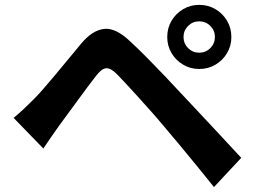

<svg xmlns="http://www.w3.org/2000/svg" viewBox="-20 -762 1040 777"><path d="M722.7 -612.2Q722.7 -586 741.3 -567.3Q760 -548.7 786.2 -548.7Q812.6 -548.7 831.1 -567.3Q849.7 -586 849.7 -612.2Q849.7 -638.6 831.1 -657.1Q812.6 -675.7 786.2 -675.7Q760 -675.7 741.3 -657.1Q722.7 -638.6 722.7 -612.2ZM656.8 -612.2Q656.8 -648.6 674.2 -678Q691.7 -707.4 721.1 -724.9Q750.5 -742.3 786.2 -742.3Q822.6 -742.3 852 -724.9Q881.4 -707.4 898.9 -678Q916.3 -648.6 916.3 -612.2Q916.3 -576.5 898.9 -547.1Q881.4 -517.7 852 -500.3Q822.6 -482.8 786.2 -482.8Q750.5 -482.8 721.1 -500.3Q691.7 -517.7 674.2 -547.1Q656.8 -576.5 656.8 -612.2ZM35.1 -284.9Q57.6 -303.6 76 -320.9Q94.5 -338.2 117.5 -361.2Q135 -378.6 156.9 -404.1Q178.9 -429.5 204.7 -460.2Q230.5 -490.9 257.2 -523.6Q283.9 -556.3 309.6 -586.8Q354 -639.5 401 -645Q447.9 -650.5 506 -595.2Q540 -564 575.6 -527.8Q611.1 -491.7 645.6 -455.7Q680.1 -419.7 709.6 -387.4Q743.6 -351.6 786.3 -305.8Q829 -260 873.7 -212.2Q918.3 -164.5 956.3 -123.2L845.9 -5Q812.8 -46.9 775 -92.7Q737.3 -138.5 701.1 -182.3Q664.9 -226.2 635.4 -260.3Q613.6 -286.4 587.3 -315.8Q560.9 -345.2 535.2 -373.9Q509.4 -402.6 487.4 -425.9Q465.4 -449.2 452.1 -463Q427.5 -487.2 409.6 -485.8Q391.8 -484.4 370.4 -457.2Q355.6 -438.4 336 -412.1Q316.4 -385.9 295.4 -357.1Q274.3 -328.4 254.5 -301.3Q234.7 -274.2 219.6 -253.9Q202.7 -230.4 185.6 -205.4Q168.5 -180.5 155.4 -161Z"/></svg>

Font: Noto Sans KR Thin
Style: Regular
Weight: 100
Designer: Ryoko NISHIZUKA 西塚涼子 (kana, bopomofo & ideographs); Paul D. Hunt (Latin, Greek & Cyrillic); Sandoll Communications 산돌커뮤니
Foundry: Adobe
Version: Version 2.004-H2;hotconv 1.0.118;makeotfexe 2.5.65603